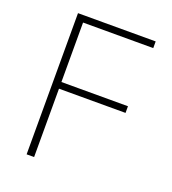

<svg xmlns="http://www.w3.org/2000/svg" viewBox="-129 -795 798 892"><g transform="rotate(20 270.5 -349.0)"><path d="M141 0V-338H470V-371H141V-665H488V-698H104V0Z"/></g></svg>

Font: IBM Plex Arabic ExtraLight
Style: Regular
Weight: 200
Designer: Mike Abbink, Paul van der Laan, Pieter van Rosmalen, Wael Morcos, Khajak Apelian
Foundry: Bold Monday
Version: Version 1.0